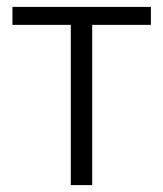

<svg xmlns="http://www.w3.org/2000/svg" viewBox="-20 -536 473 556"><path d="M185 0V-464H16V-516H417V-464H247V0Z"/></svg>

Font: Ubuntu Sans Light
Style: Regular
Weight: 300
Designer: Dalton Maag Ltd
Foundry: Dalton Maag Ltd
Version: Version 1.006; ttfautohint (v1.8.4.7-5d5b)